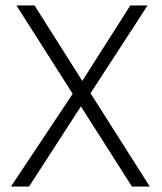

<svg xmlns="http://www.w3.org/2000/svg" viewBox="-20 -680 592 700"><path d="M526 0H461L275 -292L86 0H20L245 -338L40 -660H106L280 -385L455 -660H518L310 -340Z"/></svg>

Font: Kantumruy Pro Light
Style: Regular
Weight: 300
Version: Version 1.002